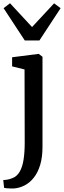

<svg xmlns="http://www.w3.org/2000/svg" viewBox="-32 -886 384 1150"><path d="M50 243Q42 243 29.8 242.8Q17.5 242.5 6.8 241.5Q-4 240.5 -7.5 239L-12.5 192Q-5 192.5 10.2 190.2Q25.5 188 42 181Q70 170.5 86.2 142Q102.5 113.5 109.2 69.8Q116 26 116 -30L115 -470L40.5 -488.5V-543L197 -563H200.5L222.5 -546V-6Q222.5 55.5 208.8 101.2Q195 147 170.8 177.8Q146.5 208.5 115.5 224.5Q84.5 240.5 50 243ZM116.5 -643.5 -10.5 -837 28 -866.5 160 -724 292 -866 331 -837 204 -643.5Z"/></svg>

Font: Merriweather 28pt Medium
Style: Regular
Weight: 500
Version: Version 2.100